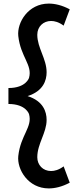

<svg xmlns="http://www.w3.org/2000/svg" viewBox="-20 -885 427 1071"><path d="M335 43C308 63 284 69 265 69C219 69 188 35 188 -8C188 -83 240 -144 240 -216C240 -261 222 -321 134 -349C222 -377 240 -437 240 -482C240 -557 188 -618 188 -691C188 -737 222 -768 265 -768C284 -768 308 -762 335 -742L369 -833C326 -856 286 -865 252 -865C137 -865 74 -759 82 -684C95 -567 162 -523 142 -451C142 -451 126 -394 27 -394V-305C126 -305 142 -248 142 -248C162 -176 95 -132 82 -15C74 60 137 166 252 166C286 166 326 157 369 134Z"/></svg>

Font: McLaren
Style: Regular
Weight: 400
Designer: Astigmatic (AOETI)
Foundry: Astigmatic (AOETI)
Version: Version 1.000